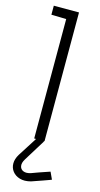

<svg xmlns="http://www.w3.org/2000/svg" viewBox="-140 -741 527 1008"><g transform="rotate(15 123.0 -236.5)"><path d="M153 -6H109V2L44 104Q28 130 28 154.5Q28 179 42.5 197.5Q57 216 82.5 223.5Q108 231 142 222Q148 220 165 214Q182 208 201 201.5Q220 195 233 190Q246 185 246 185L228 146Q228 146 220.5 148.5Q213 151 200 155.5Q187 160 169.5 166Q152 172 131 180Q107 188 90.5 181.5Q74 175 71 157.5Q68 140 82 118L153 3ZM19 -651 100 -649V0H156V-700H19Z"/></g></svg>

Font: AdventPro_ExpandedRegular
Style: ExpandedRegular
Weight: 400
Width: 7
Designer: VivaRado, Andreas Kalpakidis
Foundry: VivaRado, Andreas Kalpakidis
Version: Version 3.000